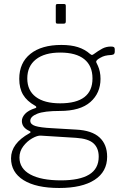

<svg xmlns="http://www.w3.org/2000/svg" viewBox="-20 -762 622 957"><path d="M552 -517V-504Q552 -497 548.5 -493Q545 -489 535 -488Q516 -487 504 -484Q492 -481 480 -474Q467 -467 462.5 -461.5Q458 -456 460 -451Q462 -447 468 -434Q474 -421 477.5 -404.5Q481 -388 481 -369Q481 -298 430.5 -253.5Q380 -209 279 -209Q200 -209 165.5 -195Q131 -181 131 -160Q131 -142 156 -134Q181 -126 240 -123L360 -116Q438 -112 476 -77Q514 -42 514 19Q514 94 451.5 134.5Q389 175 275 175Q160 175 97.5 136Q35 97 35 27Q35 -47 127 -98Q138 -104 127 -109Q89 -126 89 -159Q89 -177 105 -194.5Q121 -212 156 -223Q161 -224 161 -228Q161 -232 155 -235Q114 -258 95 -290Q76 -322 76 -369Q76 -449 131.5 -493.5Q187 -538 286 -538Q334 -538 368.5 -527Q403 -516 429 -493Q436 -488 438 -488Q441 -488 447 -492Q470 -509 489.5 -519.5Q509 -530 533 -530Q544 -530 548 -527Q552 -524 552 -517ZM441 -371Q441 -434 400 -467Q359 -500 280 -500Q202 -500 159 -466Q116 -432 116 -371Q116 -311 158.5 -279Q201 -247 280 -247Q441 -247 441 -371ZM183 -86Q166 -87 140.5 -72.5Q115 -58 96 -33Q77 -8 77 23Q77 78 131 107.5Q185 137 284 137Q377 137 424.5 108Q472 79 472 19Q472 -24 446 -47.5Q420 -71 359 -75ZM308 -656Q308 -649 305.5 -646.5Q303 -644 296 -644H269Q262 -644 260 -646Q258 -648 258 -654V-732Q258 -738 260 -740Q262 -742 267 -742H299Q304 -742 306 -740Q308 -738 308 -732Z"/></svg>

Font: Libre Franklin Thin
Style: Regular
Weight: 250
Designer: Pablo Impallari, Rodrigo Fuenzalida
Foundry: Impallari Type
Version: Version 1.002; ttfautohint (v1.5)